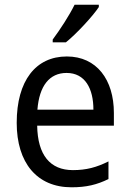

<svg xmlns="http://www.w3.org/2000/svg" viewBox="-20 -786 550 816"><path d="M400 -756V-766H297C275 -721 236 -661 204 -618V-606H260C305 -642 375 -718 400 -756ZM264 -546C132 -546 51 -443 51 -264C51 -94 137 10 284 10C347 10 392 -1 441 -25V-100C391 -75 347 -63 290 -63C193 -63 140 -127 138 -252H464V-306C464 -447 391 -546 264 -546ZM263 -476C342 -476 377 -409 377 -320H139C147 -421 190 -476 263 -476Z"/></svg>

Font: Noto Sans Myanmar UI SemiCondensed
Style: Regular
Weight: 400
Width: 4
Designer: Monotype Design Team
Foundry: Monotype Imaging Inc.
Version: Version 2.103